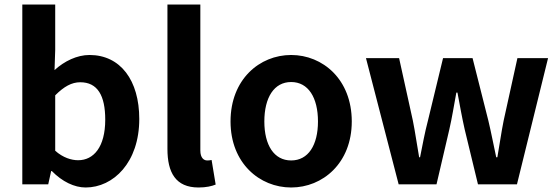

<svg xmlns="http://www.w3.org/2000/svg" viewBox="-20 -818 2480 852"><path d="M360 14C483 14 598 -97 598 -290C598 -461 515 -574 377 -574C322 -574 266 -547 222 -507L225 -597V-798H79V0H194L207 -59H210C256 -12 310 14 360 14ZM327 -107C297 -107 260 -118 225 -149V-395C264 -434 298 -453 336 -453C413 -453 447 -394 447 -287C447 -165 395 -107 327 -107Z M861 14C895 14 920 8 937 1L919 -108C909 -106 905 -106 899 -106C885 -106 869 -117 869 -150V-798H723V-157C723 -53 759 14 861 14Z M1272 14C1412 14 1541 -94 1541 -279C1541 -466 1412 -574 1272 -574C1132 -574 1003 -466 1003 -279C1003 -94 1132 14 1272 14ZM1272 -106C1196 -106 1153 -174 1153 -279C1153 -385 1196 -454 1272 -454C1348 -454 1391 -385 1391 -279C1391 -174 1348 -106 1272 -106Z M1749 0H1917L1974 -244C1986 -296 1994 -348 2005 -407H2010C2021 -348 2030 -297 2042 -244L2101 0H2274L2412 -560H2276L2215 -283C2204 -229 2197 -175 2187 -120H2182C2170 -175 2160 -229 2147 -283L2077 -560H1946L1879 -283C1865 -230 1855 -175 1844 -120H1840C1830 -175 1823 -229 1812 -283L1751 -560H1604Z"/></svg>

Font: Genne Gothic Bold
Style: Regular
Weight: 700
Designer: Ryoko NISHIZUKA (kana & ideographs); Paul D. Hunt (Latin, Greek & Cyrillic); Wenlong ZHANG (bopomofo); Sandoll Communica
Foundry: Adobe Systems Incorporated
Version: Version 1.004;PS 1.004;hotconv 16.6.51;makeotf.lib2.5.65220